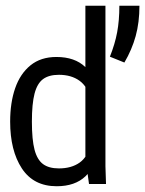

<svg xmlns="http://www.w3.org/2000/svg" viewBox="-20 -645 509 673"><path d="M283.2 -63.5 279.3 -79.1V-625H349.6V-62.5L351.6 0H292ZM327.1 -308.6 298.8 -295.9Q287.1 -341.8 258.3 -362.3Q229.5 -382.8 186.5 -382.8Q151.4 -382.8 130.9 -367.7Q110.4 -352.5 101.1 -316.9Q91.8 -281.2 91.8 -218.8Q91.8 -155.3 101.1 -120.1Q110.4 -85 130.9 -69.8Q151.4 -54.7 186.5 -54.7Q230.5 -54.7 259.3 -75.2Q288.1 -95.7 298.8 -142.6L328.1 -129.9Q316.4 -62.5 279.8 -27.3Q243.2 7.8 178.7 7.8Q97.7 7.8 56.6 -54.7Q15.6 -117.2 15.6 -218.8Q15.6 -285.2 33.2 -335.9Q50.8 -386.7 86.9 -416Q123 -445.3 177.7 -445.3Q242.2 -445.3 278.8 -410.2Q315.4 -375 327.1 -308.6ZM398.4 -625H468.8Q468.8 -566.4 455.6 -518.6Q442.4 -470.7 416 -425.8L365.2 -446.3Q382.8 -490.2 390.6 -531.7Q398.4 -573.2 398.4 -625Z"/></svg>

Font: Sudo Var
Style: Regular
Weight: 400
Monospace: yes
Designer: Jens Kutilek
Foundry: Jens Kutilek
Version: Version 0.065;FEAKit 1.0